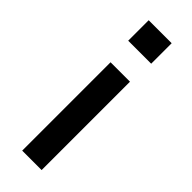

<svg xmlns="http://www.w3.org/2000/svg" viewBox="-243 -742 762 762"><g transform="rotate(45 138.5 -360.5)"><path d="M73 -606V-721H202V-606ZM84 0V-496H193V0Z"/></g></svg>

Font: Nunito Sans 8pt SemiBold
Style: Regular
Weight: 600
Version: Version 3.101;gftools[0.9.27]